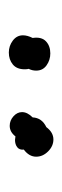

<svg xmlns="http://www.w3.org/2000/svg" viewBox="127 -894 141 435"><g transform="rotate(90 197.5 -676.5)"><path d="M265 -628Q253 -628 243.5 -636.5Q234 -645 234 -656Q234 -668 246 -680Q247 -701 268 -711Q280 -727 296 -727Q311 -727 323 -715Q335 -703 335 -688Q335 -672 319 -660Q320 -650 313.5 -645Q307 -640 297 -640L289 -641Q279 -628 265 -628ZM60 -658Q60 -644 72 -635Q84 -626 99 -626Q115 -626 126 -635Q137 -644 137 -662Q137 -668 136 -671Q140 -679 140 -688Q140 -703 128 -711.5Q116 -720 101 -720Q84 -720 73.5 -710Q63 -700 66 -680Q60 -668 60 -658Z"/></g></svg>

Font: Pangolin
Style: Regular
Weight: 400
Designer: Kevin Burke
Foundry: Google, Inc.
Version: Version 1.101